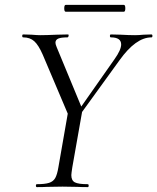

<svg xmlns="http://www.w3.org/2000/svg" viewBox="-20 -766 644 786"><path d="M277 -279 449 -524Q476 -562 476 -584Q476 -613 434 -613Q430 -613 430 -619Q430 -625 434 -625L474 -624Q508 -622 533 -622Q548 -622 568 -624L600 -625Q604 -625 604 -619Q604 -613 600 -613Q536 -613 469 -519L288 -269ZM131 -12Q164 -12 181 -17.5Q198 -23 206 -37Q214 -51 219 -81L259 -310L318 -319L276 -81Q272 -55 272 -49Q272 -27 286.5 -19.5Q301 -12 339 -12Q343 -12 343 -6Q343 0 339 0Q312 0 297 -1L236 -2L173 -1Q158 0 131 0Q127 0 127 -6Q127 -12 131 -12ZM75 -613Q71 -613 71 -619Q71 -625 75 -625L109 -624Q133 -622 144 -622Q169 -622 213 -624L259 -625Q261 -625 261 -621Q261 -618 259.5 -615.5Q258 -613 256 -613Q230 -613 218.5 -608Q207 -603 207 -591Q207 -585 212 -573L318 -317L270 -271L155 -542Q138 -581 120.5 -597Q103 -613 75 -613ZM243 -732Q243 -746 249 -746H487Q493 -746 493 -732Q493 -718 487 -718H249Q243 -718 243 -732Z"/></svg>

Font: Cormorant Garamond
Style: Italic
Weight: 400
Italic angle: -10°
Designer: Christian Thalmann (Catharsis Fonts)
Foundry: Catharsis Fonts
Version: Version 4.000